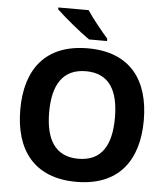

<svg xmlns="http://www.w3.org/2000/svg" viewBox="-61 -1082 919 1053"><g transform="rotate(5 398.0 -555.0)"><path d="M384 -1027H217V-1017C255 -980 349 -902 400 -867H499V-880C467 -917 413 -982 384 -1027ZM738 -451C738 -673 631 -818 399 -818C165 -818 58 -673 58 -452C58 -230 165 -83 398 -83C631 -83 738 -230 738 -451ZM217 -451C217 -601 271 -692 399 -692C527 -692 579 -601 579 -451C579 -301 527 -210 398 -210C271 -210 217 -301 217 -451Z"/></g></svg>

Font: Noto Sans Kannada UI
Style: Bold
Weight: 700
Designer: Jelle Bosma - Monotype Design Team
Foundry: Monotype Imaging Inc.
Version: Version 2.005